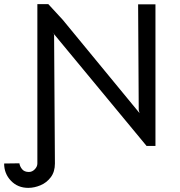

<svg xmlns="http://www.w3.org/2000/svg" viewBox="-83 -706 870 930"><path d="M-63 86 11 85Q13 100 24 113.5Q35 127 57 127Q73 127 85.5 114Q98 101 98 86V-686H151L221 -610L593 -158L589 -173L586 -685H670V1H627L171 -550L179 -539L183 86Q183 126 163 152.5Q143 179 113 191.5Q83 204 54 204Q3 204 -30 169.5Q-63 135 -63 86Z"/></svg>

Font: Bellota
Style: Bold
Weight: 700
Designer: Kemie Guaida
Foundry: Kemie Guaida
Version: Version 4.001